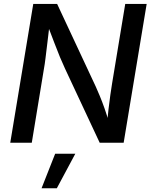

<svg xmlns="http://www.w3.org/2000/svg" viewBox="-20 -748 792 1006"><path d="M33.7 0 154.3 -727.5H279.3L481.9 -293.9Q490.2 -275.4 502.4 -246.3Q514.6 -217.3 527.8 -179.9Q541 -142.6 553.2 -98.6L541.5 -95.7Q543.9 -136.2 548.6 -176.3Q553.2 -216.3 558.3 -251.7Q563.5 -287.1 567.4 -311.5L636.2 -727.5H748.5L627.9 0H502.4L320.8 -388.2Q307.6 -416.5 294.4 -448.2Q281.2 -480 265.1 -522.5Q249 -564.9 225.6 -626L240.7 -628.4Q233.9 -570.8 228.3 -524.4Q222.7 -478 218.5 -443.8Q214.4 -409.7 210.4 -388.7L146.5 0ZM197.8 238.3 269 57.6H374.5L277.8 238.3Z"/></svg>

Font: Inter 16pt Medium
Style: Italic
Weight: 500
Italic angle: -9.3988°
Version: Version 4.001;git-66647c0bb